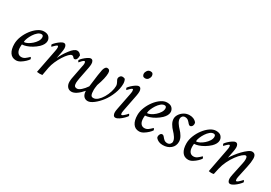

<svg xmlns="http://www.w3.org/2000/svg" viewBox="15 -1369 2982 2113"><g transform="rotate(30 1506.5 -312.5)"><path d="M168.9 5.9Q118.2 5.9 91.3 -33.7Q64.5 -73.2 64.5 -142.6Q64.5 -189.5 84 -238.8Q103.5 -288.1 135.7 -330.6Q168 -373 206.1 -398.9Q244.1 -424.8 281.2 -424.8Q326.2 -424.8 346.2 -401.9Q366.2 -378.9 366.2 -351.6Q366.2 -309.6 322.3 -266.6Q293 -239.3 259.3 -219.2Q225.6 -199.2 194.3 -189Q163.1 -178.7 141.6 -178.7Q137.7 -178.7 137.7 -144.5Q137.7 -100.6 154.8 -77.6Q171.9 -54.7 201.2 -54.7Q227.5 -54.7 248.5 -70.3Q269.5 -85.9 289.1 -105.5L292 -108.4Q293.9 -108.4 299.3 -99.1Q304.7 -89.8 304.7 -85.9Q295.9 -70.3 273.4 -48.8Q251 -27.3 223.6 -10.7Q196.3 5.9 168.9 5.9ZM148.4 -212.9Q166 -212.9 190.9 -225.6Q215.8 -238.3 239.7 -259.3Q263.7 -280.3 279.8 -305.7Q295.9 -331.1 295.9 -355.5Q295.9 -384.8 271.5 -384.8Q248 -384.8 225.6 -365.7Q203.1 -346.7 185.1 -318.8Q167 -291 155.8 -262.7Q144.5 -234.4 144.5 -216.8Q144.5 -212.9 148.4 -212.9Z M470.7 2.9Q452.1 2.9 434.6 0L493.2 -300.8Q500 -335.9 497.6 -350.1Q495.1 -364.3 488.3 -364.3Q484.4 -364.3 478 -359.9Q471.7 -355.5 463.9 -348.6Q451.2 -337.9 442.9 -328.1Q434.6 -318.4 434.6 -318.4Q432.6 -318.4 427.2 -327.6Q421.9 -336.9 421.9 -340.8Q429.7 -354.5 450.2 -374Q470.7 -393.6 494.1 -409.2Q517.6 -424.8 534.2 -424.8Q549.8 -424.8 558.6 -410.6Q567.4 -396.5 567.4 -374Q567.4 -353.5 561.5 -322.3L545.9 -240.2Q558.6 -268.6 576.7 -299.3Q594.7 -330.1 619.1 -361.3Q666 -424.8 703.1 -424.8Q733.4 -424.8 753.9 -393.6Q753.9 -328.1 718.8 -328.1Q710.9 -328.1 705.6 -334.5Q700.2 -340.8 693.8 -346.7Q687.5 -352.5 676.8 -352.5Q662.1 -352.5 639.2 -329.1Q616.2 -305.7 591.8 -267.6Q567.4 -229.5 548.3 -186Q529.3 -142.6 521.5 -102.5L502.9 0Q487.3 2.9 470.7 2.9Z M870.1 0Q836.9 0 817.4 -23.9Q797.9 -47.9 797.9 -85.9Q797.9 -99.6 799.3 -110.4Q800.8 -121.1 801.8 -128.9L835 -300.8Q840.8 -321.3 840.8 -339.8Q840.8 -364.3 831.1 -364.3Q818.4 -364.3 804.7 -349.6Q791 -335 782.2 -324.2L777.3 -318.4Q775.4 -318.4 770 -327.6Q764.6 -336.9 764.6 -340.8Q772.5 -354.5 793 -374Q813.5 -393.6 836.9 -409.2Q860.4 -424.8 877 -424.8Q892.6 -424.8 901.4 -410.6Q910.2 -396.5 910.2 -374Q910.2 -353.5 904.3 -322.3L875 -172.9Q871.1 -149.4 869.1 -134.3Q867.2 -119.1 867.2 -111.3Q867.2 -84 876 -72.3Q884.8 -60.5 907.2 -60.5Q928.7 -60.5 957.5 -85.9Q986.3 -111.3 1012.7 -150.4Q1036.1 -342.8 1044.9 -376Q1058.6 -424.8 1084 -424.8Q1121.1 -424.8 1121.1 -378.9Q1121.1 -317.4 1081.1 -206.1Q1077.1 -181.6 1075.7 -166Q1074.2 -150.4 1074.2 -143.6Q1074.2 -96.7 1083 -79.1Q1089.8 -60.5 1114.3 -60.5Q1142.6 -60.5 1169.4 -84.5Q1196.3 -108.4 1218.3 -145.5Q1240.2 -182.6 1253.4 -224.6Q1266.6 -266.6 1266.6 -301.8Q1266.6 -321.3 1252.9 -345.7Q1238.3 -369.1 1238.3 -380.9Q1238.3 -398.4 1250 -411.6Q1261.7 -424.8 1278.3 -424.8Q1295.9 -424.8 1309.6 -417Q1323.2 -391.6 1323.2 -360.4Q1323.2 -298.8 1296.9 -231.9Q1270.5 -165 1232.4 -115.2Q1194.3 -65.4 1151.4 -32.7Q1108.4 0 1077.1 0Q1043 0 1023.9 -23.9Q1004.9 -47.9 1004.9 -88.9Q927.7 0 870.1 0Z M1498 -533.2Q1479.5 -533.2 1470.7 -544.4Q1461.9 -555.7 1461.9 -571.3Q1461.9 -591.8 1476.1 -611.3Q1490.2 -630.9 1517.6 -630.9Q1536.1 -630.9 1544.4 -619.6Q1552.7 -608.4 1552.7 -592.8Q1552.7 -572.3 1538.6 -552.7Q1524.4 -533.2 1498 -533.2ZM1486.3 -424.8Q1502 -424.8 1510.7 -410.6Q1519.5 -396.5 1519.5 -374Q1519.5 -353.5 1513.7 -322.3L1473.6 -117.2Q1472.7 -111.3 1470.2 -98.1Q1467.8 -85 1467.8 -77.1Q1467.8 -54.7 1477.5 -54.7Q1485.4 -54.7 1496.6 -63.5Q1507.8 -72.3 1519 -83.5Q1530.3 -94.7 1536.1 -101.6L1542 -108.4Q1543.9 -108.4 1549.3 -99.1Q1554.7 -89.8 1554.7 -85.9Q1546.9 -72.3 1524.9 -50.3Q1502.9 -28.3 1477.5 -11.2Q1452.1 5.9 1431.6 5.9Q1416 5.9 1407.2 -8.3Q1398.4 -22.5 1398.4 -44.9Q1398.4 -52.7 1399.9 -65.4Q1401.4 -78.1 1405.3 -96.7L1445.3 -300.8Q1448.2 -316.4 1449.2 -326.2Q1450.2 -335.9 1450.2 -339.8Q1450.2 -364.3 1440.4 -364.3Q1432.6 -364.3 1416.5 -349.6Q1400.4 -335 1391.6 -324.2L1386.7 -318.4Q1384.8 -318.4 1379.4 -327.6Q1374 -336.9 1374 -340.8Q1381.8 -354.5 1402.3 -374Q1422.9 -393.6 1446.3 -409.2Q1469.7 -424.8 1486.3 -424.8Z M1733.4 5.9Q1682.6 5.9 1655.8 -33.7Q1628.9 -73.2 1628.9 -142.6Q1628.9 -189.5 1648.4 -238.8Q1668 -288.1 1700.2 -330.6Q1732.4 -373 1770.5 -398.9Q1808.6 -424.8 1845.7 -424.8Q1890.6 -424.8 1910.6 -401.9Q1930.7 -378.9 1930.7 -351.6Q1930.7 -309.6 1886.7 -266.6Q1857.4 -239.3 1823.7 -219.2Q1790 -199.2 1758.8 -189Q1727.5 -178.7 1706.1 -178.7Q1702.1 -178.7 1702.1 -144.5Q1702.1 -100.6 1719.2 -77.6Q1736.3 -54.7 1765.6 -54.7Q1792 -54.7 1813 -70.3Q1834 -85.9 1853.5 -105.5L1856.4 -108.4Q1858.4 -108.4 1863.8 -99.1Q1869.1 -89.8 1869.1 -85.9Q1860.4 -70.3 1837.9 -48.8Q1815.4 -27.3 1788.1 -10.7Q1760.7 5.9 1733.4 5.9ZM1712.9 -212.9Q1730.5 -212.9 1755.4 -225.6Q1780.3 -238.3 1804.2 -259.3Q1828.1 -280.3 1844.2 -305.7Q1860.4 -331.1 1860.4 -355.5Q1860.4 -384.8 1835.9 -384.8Q1812.5 -384.8 1790 -365.7Q1767.6 -346.7 1749.5 -318.8Q1731.4 -291 1720.2 -262.7Q1709 -234.4 1709 -216.8Q1709 -212.9 1712.9 -212.9Z M2033.2 5.9Q1977.5 5.9 1945.3 -31.2Q1940.4 -39.1 1940.4 -49.8Q1940.4 -67.4 1949.7 -81.1Q1959 -94.7 1973.6 -94.7Q1987.3 -94.7 1998 -81.1Q2008.8 -66.4 2024.9 -51.8Q2041 -37.1 2067.4 -37.1Q2088.9 -37.1 2102.1 -51.3Q2115.2 -65.4 2115.2 -82Q2115.2 -107.4 2096.2 -136.2Q2077.1 -165 2054.7 -187.5Q2032.2 -210 2013.2 -242.2Q1994.1 -274.4 1994.1 -307.6Q1994.1 -335 2012.2 -362.8Q2030.3 -390.6 2061 -409.2Q2091.8 -427.7 2129.9 -427.7Q2185.5 -427.7 2217.8 -390.6Q2222.7 -377.9 2222.7 -370.1Q2222.7 -352.5 2213.4 -339.8Q2204.1 -327.1 2189.5 -327.1Q2175.8 -327.1 2165 -341.8Q2154.3 -355.5 2138.2 -370.1Q2122.1 -384.8 2095.7 -384.8Q2075.2 -384.8 2063.5 -371.1Q2051.8 -357.4 2051.8 -339.8Q2051.8 -314.5 2070.8 -285.6Q2089.8 -256.8 2112.3 -234.4Q2134.8 -211.9 2153.8 -179.7Q2172.9 -147.5 2172.9 -114.3Q2172.9 -60.5 2133.8 -27.3Q2094.7 5.9 2033.2 5.9Z M2356.4 5.9Q2305.7 5.9 2278.8 -33.7Q2252 -73.2 2252 -142.6Q2252 -189.5 2271.5 -238.8Q2291 -288.1 2323.2 -330.6Q2355.5 -373 2393.6 -398.9Q2431.6 -424.8 2468.8 -424.8Q2513.7 -424.8 2533.7 -401.9Q2553.7 -378.9 2553.7 -351.6Q2553.7 -309.6 2509.8 -266.6Q2480.5 -239.3 2446.8 -219.2Q2413.1 -199.2 2381.8 -189Q2350.6 -178.7 2329.1 -178.7Q2325.2 -178.7 2325.2 -144.5Q2325.2 -100.6 2342.3 -77.6Q2359.4 -54.7 2388.7 -54.7Q2415 -54.7 2436 -70.3Q2457 -85.9 2476.6 -105.5L2479.5 -108.4Q2481.4 -108.4 2486.8 -99.1Q2492.2 -89.8 2492.2 -85.9Q2483.4 -70.3 2460.9 -48.8Q2438.5 -27.3 2411.1 -10.7Q2383.8 5.9 2356.4 5.9ZM2335.9 -212.9Q2353.5 -212.9 2378.4 -225.6Q2403.3 -238.3 2427.2 -259.3Q2451.2 -280.3 2467.3 -305.7Q2483.4 -331.1 2483.4 -355.5Q2483.4 -384.8 2459 -384.8Q2435.5 -384.8 2413.1 -365.7Q2390.6 -346.7 2372.6 -318.8Q2354.5 -291 2343.3 -262.7Q2332 -234.4 2332 -216.8Q2332 -212.9 2335.9 -212.9Z M2889.6 5.9Q2874 5.9 2865.2 -8.3Q2856.4 -22.5 2856.4 -44.9Q2856.4 -52.7 2857.9 -65.4Q2859.4 -78.1 2863.3 -96.7L2897.5 -257.8Q2901.4 -274.4 2902.8 -287.6Q2904.3 -300.8 2904.3 -310.5Q2904.3 -352.5 2885.7 -352.5Q2870.1 -352.5 2843.3 -329.1Q2816.4 -305.7 2787.1 -266.1Q2757.8 -226.6 2733.9 -177.2Q2710 -127.9 2698.2 -76.2L2681.6 0Q2669.9 3.9 2651.4 3.9Q2632.8 3.9 2618.2 0L2675.8 -300.8Q2679.7 -318.4 2680.2 -328.1Q2680.7 -337.9 2680.7 -339.8Q2680.7 -364.3 2670.9 -364.3Q2667 -364.3 2660.6 -359.9Q2654.3 -355.5 2646.5 -348.6Q2633.8 -337.9 2625.5 -328.1Q2617.2 -318.4 2617.2 -318.4Q2615.2 -318.4 2609.9 -327.6Q2604.5 -336.9 2604.5 -340.8Q2612.3 -354.5 2632.8 -374Q2653.3 -393.6 2676.8 -409.2Q2700.2 -424.8 2716.8 -424.8Q2732.4 -424.8 2741.2 -410.6Q2750 -396.5 2750 -374Q2750 -353.5 2744.1 -322.3L2726.6 -232.4Q2731.4 -241.2 2742.2 -256.3Q2752.9 -271.5 2769.5 -293Q2791 -322.3 2820.3 -352.5Q2849.6 -382.8 2877.9 -403.8Q2906.2 -424.8 2925.8 -424.8Q2974.6 -424.8 2974.6 -360.4Q2974.6 -338.9 2971.2 -312Q2967.8 -285.2 2960.9 -253.9L2928.7 -103.5Q2925.8 -91.8 2925.8 -79.1Q2925.8 -54.7 2935.5 -54.7Q2943.4 -54.7 2954.6 -63.5Q2965.8 -72.3 2977.1 -83.5Q2988.3 -94.7 2994.1 -101.6L3000 -108.4Q3002 -108.4 3007.3 -99.1Q3012.7 -89.8 3012.7 -85.9Q3004.9 -72.3 2982.9 -50.3Q2960.9 -28.3 2935.5 -11.2Q2910.2 5.9 2889.6 5.9Z"/></g></svg>

Font: Crimson Text
Style: Italic
Weight: 400
Italic angle: -11°
Designer: Sebastian Kosch
Foundry: Sebastian Kosch
Version: Version 1.100; ttfautohint (v1.8.4)